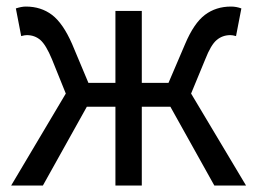

<svg xmlns="http://www.w3.org/2000/svg" viewBox="-20 -577 800 597"><path d="M574.2 -286.1 745.1 0H646.5L509.8 -245.1H420.9V0H338.9V-245.1H250L113.3 0H14.6L184.6 -286.1L141.6 -392.6Q123 -437.5 105.5 -452.6Q87.9 -467.8 63.5 -467.8Q56.6 -467.8 45.9 -464.8L29.3 -550.8Q46.9 -556.6 60.5 -556.6Q107.4 -556.6 141.6 -530.8Q175.8 -504.9 204.1 -440.4L254.9 -319.3H338.9V-543H420.9V-319.3H503.9L555.7 -440.4Q583 -504.9 617.2 -530.8Q651.4 -556.6 698.2 -556.6Q714.8 -556.6 730.5 -550.8L713.9 -464.8Q703.1 -467.8 696.3 -467.8Q671.9 -467.8 653.8 -452.6Q635.7 -437.5 618.2 -392.6Z"/></svg>

Font: Nasu
Style: Regular
Weight: 400
Designer: Ryoko NISHIZUKA (kana &amp; ideographs); Paul D. Hunt (Latin, Greek &amp; Cyrillic); Wenlong ZHANG (bopomofo); Sandoll C
Version: Version 2014.1215